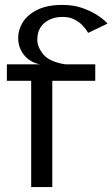

<svg xmlns="http://www.w3.org/2000/svg" viewBox="-20 -763 458 782"><path d="M107 -1V-434H8V-501H143Q102 -509 78 -539Q54 -569 54 -609Q54 -642 73 -672.5Q92 -703 132 -723Q172 -743 235 -743Q281 -743 318 -729.5Q355 -716 380.5 -698.5Q406 -681 418 -667L339 -629Q332 -642 318.5 -657Q305 -672 284.5 -683Q264 -694 235 -694Q191 -694 161.5 -670Q132 -646 132 -601Q132 -571 157 -541Q182 -511 246 -501H368V-434H193V-1Z"/></svg>

Font: Panamera Medium
Style: Regular
Weight: 500
Designer: Bastien Sozeau
Foundry: NBR — Bastien Sozeau
Version: Version 3.002; ttfautohint (v1.8.4.7-5d5b);gftools[0.9.33]